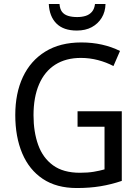

<svg xmlns="http://www.w3.org/2000/svg" viewBox="-20 -938 701 968"><path d="M371 -377H594V-26Q541 -8 486.5 1Q432 10 367 10Q265 10 196 -36Q127 -82 92 -165Q57 -248 57 -358Q57 -468 95.5 -550Q134 -632 208.5 -678Q283 -724 390 -724Q445 -724 494 -713Q543 -702 585 -681L552 -605Q516 -624 474 -635Q432 -646 388 -646Q312 -646 258.5 -612Q205 -578 177 -513Q149 -448 149 -357Q149 -273 172.5 -207.5Q196 -142 247.5 -104.5Q299 -67 383 -67Q423 -67 452.5 -72Q482 -77 507 -84V-299H371ZM512 -918Q511 -878 492.5 -848Q474 -818 442.5 -801Q411 -784 367 -784Q300 -784 264.5 -819.5Q229 -855 226 -918H280Q282 -892 293 -878Q304 -864 323.5 -858Q343 -852 369 -852Q393 -852 412 -858Q431 -864 443.5 -878.5Q456 -893 459 -918Z"/></svg>

Font: Noto Sans Hebrew SemiCondensed
Style: Regular
Weight: 400
Width: 4
Designer: Monotype Design Team
Foundry: Monotype Imaging Inc.
Version: Version 2.003